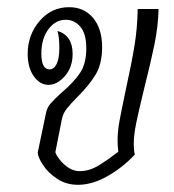

<svg xmlns="http://www.w3.org/2000/svg" viewBox="-20 -510 483 534"><path d="M85 -86 108 -196Q111 -211 121 -222.5Q131 -234 152 -253Q185 -281 202.5 -307Q220 -333 220 -376Q220 -416 203.5 -435.5Q187 -455 163 -455Q134 -455 114.5 -428.5Q95 -402 95 -361Q95 -317 118 -317Q130 -317 137.5 -332Q145 -347 145 -377Q145 -407 140 -424Q182 -411 182 -360Q182 -323 160.5 -298.5Q139 -274 115 -274Q91 -274 74 -298Q57 -322 57 -360Q57 -413 90 -451.5Q123 -490 172 -490Q214 -490 239 -460Q264 -430 264 -379Q264 -333 246.5 -303.5Q229 -274 196 -241Q176 -221 165.5 -207.5Q155 -194 152 -178L134 -87Q135 -81 144.5 -68Q154 -55 169 -44.5Q184 -34 202 -34Q229 -34 255.5 -50.5Q282 -67 309 -88Q307 -106 307 -118Q307 -145 312.5 -174.5Q318 -204 330 -261Q346 -334 354 -382.5Q362 -431 363 -485H421Q420 -437 409.5 -386Q399 -335 381 -264Q366 -202 359 -168.5Q352 -135 352 -108Q352 -92 355 -80Q320 -43 278 -19.5Q236 4 197 4Q164 4 138.5 -13Q113 -30 99 -52Q85 -74 85 -86Z"/></svg>

Font: Charmonman
Style: Regular
Weight: 400
Designer: Ekaluck Peanpanawate
Foundry: Cadson Demak Co.,Ltd.
Version: Version 1.000; ttfautohint (v1.6)